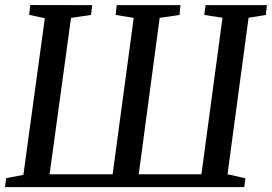

<svg xmlns="http://www.w3.org/2000/svg" viewBox="-20 -764 1110 784"><path d="M0.5 0 5 -36.5 75.5 -50 163 -689.5 99 -703.5 103.5 -743.5 356.5 -743 351.5 -703 270 -691 182.5 -52.5H440L526 -691L452 -703L456.5 -743H717L713 -703L632 -691L546.5 -52.5H802.5L888.5 -691.5L814 -703L819.5 -743H1070L1065.5 -703L995 -691.5L909 -52.5L982 -36L977.5 0Z"/></svg>

Font: Merriweather Text Regular
Style: Italic
Weight: 400
Italic angle: -7.8°
Designer: Eben Sorkin
Foundry: Eben Sorkin
Version: Version 2.100; ttfautohint (v1.7.19-72a1) -l 8 -r 50 -G 200 